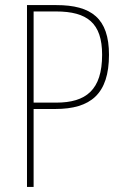

<svg xmlns="http://www.w3.org/2000/svg" viewBox="-20 -734 488 754"><path d="M201 -714H86V0H112V-306H197C336 -306 408 -365 408 -519C408 -662 339 -714 201 -714ZM200 -689C323 -689 381 -643 381 -519C381 -381 318 -331 201 -331H112V-689Z"/></svg>

Font: Noto Sans Hebrew Condensed Thin
Style: Regular
Weight: 100
Width: 3
Designer: Monotype Design Team
Foundry: Monotype Imaging Inc.
Version: Version 2.004